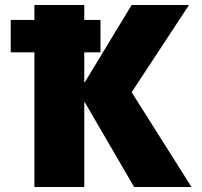

<svg xmlns="http://www.w3.org/2000/svg" viewBox="-20 -750 811 770"><path d="M23 -540V-670H118V-730H318V-670H383V-540H318V-420H320L508 -730H738L508 -380L748 0H518L320 -340H318V0H118V-540Z"/></svg>

Font: M PLUS 1p Black
Style: Regular
Weight: 900
Version: Version 1.061